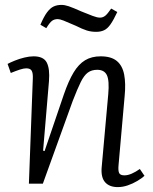

<svg xmlns="http://www.w3.org/2000/svg" viewBox="-20 -750 626 784"><path d="M570 -32Q559 -22 540.5 -11Q522 0 501.5 7Q481 14 461 14Q427 14 409.5 -5.5Q392 -25 395 -65L422 -365Q427 -421 416.5 -443Q406 -465 377 -465Q354 -465 338.5 -453.5Q323 -442 309.5 -414.5Q296 -387 277 -338L155 0H98L114 -429Q115 -451 109.5 -461Q104 -471 87 -471Q77 -471 61.5 -466Q46 -461 24 -452L11 -489Q22 -495 40.5 -502.5Q59 -510 79.5 -515Q100 -520 117 -520Q158 -520 171 -494.5Q184 -469 180 -419L156 -135L162 -133L241 -365Q260 -420 280.5 -454Q301 -488 327.5 -504Q354 -520 391 -520Q434 -520 457 -501Q480 -482 487 -445.5Q494 -409 489 -358L464 -75Q462 -53 466.5 -43.5Q471 -34 488 -34Q502 -34 518 -41Q534 -48 551 -60ZM373 -620Q352 -620 334.5 -625.5Q317 -631 289 -645Q255 -660 239.5 -666Q224 -672 216 -672Q202 -672 192.5 -665Q183 -658 169 -635L145 -649Q159 -682 172 -699.5Q185 -717 199 -723.5Q213 -730 231 -730Q244 -730 260.5 -724.5Q277 -719 313 -703Q340 -692 358.5 -685Q377 -678 388 -678Q400 -678 409.5 -685.5Q419 -693 434 -715L459 -701Q444 -669 431.5 -651Q419 -633 405 -626.5Q391 -620 373 -620Z"/></svg>

Font: Literata 24pt Light
Style: Italic
Weight: 300
Italic angle: -2°
Designer: Latin by Veronika Burian and Jose Scaglione. Greek by Irene Vlachou. Cyrillic by Vera Evstafieva
Foundry: TypeTogether
Version: Version 3.103;gftools[0.9.29]